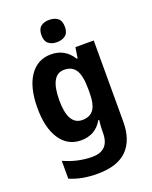

<svg xmlns="http://www.w3.org/2000/svg" viewBox="-179 -856 942 1192"><g transform="rotate(-20 292.0 -260.5)"><path d="M234 -556Q326 -556 376 -476H382L393 -546H514V-10Q514 112 450 176Q386 240 256 240Q203 240 158.5 232Q114 224 72 206V88Q163 130 260 130Q315 130 343.5 101Q372 72 372 11V0Q372 -16 373.5 -36Q375 -56 377 -72H372Q347 -29 311.5 -9.5Q276 10 230 10Q142 10 92 -64.5Q42 -139 42 -271Q42 -406 93 -481Q144 -556 234 -556ZM278 -438Q186 -438 186 -269Q186 -106 280 -106Q330 -106 354.5 -139.5Q379 -173 379 -253V-274Q379 -361 355 -399.5Q331 -438 278 -438ZM297 -761Q332 -761 353.5 -744Q375 -727 375 -687Q375 -648 353 -631Q331 -614 297 -614Q263 -614 241.5 -631Q220 -648 220 -687Q220 -727 241 -744Q262 -761 297 -761Z"/></g></svg>

Font: Noto Sans Armenian SemiCondensed
Style: Bold
Weight: 700
Width: 4
Designer: Monotype Design Team
Foundry: Monotype Imaging Inc.
Version: Version 2.008; ttfautohint (v1.8.4.7-5d5b)